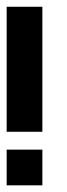

<svg xmlns="http://www.w3.org/2000/svg" viewBox="-20 -556 201 576"><path d="M107.1 -107.1V0H0V-107.1ZM107.1 -535.7V-160.7H0V-535.7Z"/></svg>

Font: Jersey 10
Style: Regular
Weight: 400
Designer: Sarah Cadigan-Fried
Version: Version 1.000